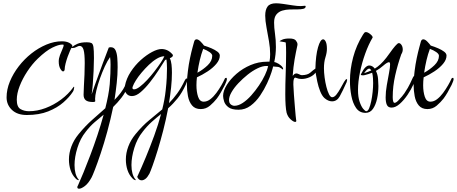

<svg xmlns="http://www.w3.org/2000/svg" viewBox="-20 -679 2777 1167"><path d="M143 20Q85 20 52.5 -11Q20 -42 20 -87Q20 -135 40 -183.5Q60 -232 94 -276Q128 -320 171 -354Q214 -388 262 -408Q310 -428 356 -428Q384 -428 402 -418Q420 -408 420 -398Q420 -395 418 -393Q414 -389 406.5 -372.5Q399 -356 391.5 -335Q384 -314 378.5 -292.5Q373 -271 373 -256Q371 -245 363 -245Q356 -245 346.5 -261.5Q337 -278 337 -306Q337 -324 344.5 -344Q352 -364 359.5 -380.5Q367 -397 367 -404Q367 -408 363.5 -408Q360 -408 357 -408Q336 -408 298 -389.5Q260 -371 209 -322Q175 -289 146 -245Q117 -201 99.5 -156Q82 -111 82 -73Q82 -29 104.5 -16Q127 -3 156 -3Q206 -3 256.5 -22Q307 -41 351.5 -74Q396 -107 426 -149Q427 -151 428 -151.5Q429 -152 429 -152Q431 -152 431 -148Q431 -143 428.5 -134Q426 -125 422 -120Q402 -89 365 -56.5Q328 -24 273 -2Q218 20 143 20Z M461 468Q450 468 450 459Q450 453 454 448Q468 417 487.5 369.5Q507 322 529 264Q551 206 572 143Q593 80 610 18Q583 40 555 64Q527 88 501 122Q468 163 450.5 219.5Q433 276 433 324Q433 382 457 411Q460 414 460 415Q460 415 459.5 415.5Q459 416 458 416Q454 416 448.5 413Q443 410 438 404Q418 383 408.5 353.5Q399 324 399 290Q399 251 414 211Q429 171 458 136Q499 86 541 49Q583 12 620 -21Q630 -60 637 -97Q644 -134 647 -167Q650 -203 651 -232.5Q652 -262 652 -286Q652 -313 649 -332Q633 -310 617 -275Q601 -240 587.5 -202Q574 -164 566 -130.5Q558 -97 558 -78Q558 -74 558.5 -71Q559 -68 559 -65Q559 -59 545 -59Q514 -59 501 -70Q488 -81 488 -103Q488 -124 490 -156.5Q492 -189 493.5 -225.5Q495 -262 495 -295Q495 -352 488 -376Q481 -400 464 -400Q456 -400 445 -393.5Q434 -387 420 -387Q415 -387 413 -390Q414 -388 422.5 -396Q431 -404 451.5 -413Q472 -422 508 -422Q526 -422 535.5 -417.5Q545 -413 548 -393Q551 -373 551 -326Q551 -291 549 -248.5Q547 -206 544 -168Q541 -130 537 -105Q543 -124 554 -155Q565 -186 578.5 -222.5Q592 -259 604.5 -293.5Q617 -328 627 -353Q637 -378 640 -387V-388Q640 -389 640.5 -389Q641 -389 641 -390V-389Q644 -392 653 -392Q674 -392 682.5 -373Q691 -354 693 -326Q695 -298 695 -271Q695 -225 689.5 -174.5Q684 -124 676 -72Q696 -92 713 -114Q730 -136 742 -161Q747 -173 755 -181Q763 -189 767 -189Q769 -189 769 -185Q769 -178 762 -163Q743 -117 718.5 -85.5Q694 -54 668 -29Q652 48 632 121Q612 194 592 253.5Q572 313 557 351.5Q542 390 537 399Q517 436 495.5 452Q474 468 461 468Z M841 417Q823 417 814 396Q840 340 866.5 276Q893 212 917.5 145Q942 78 959 14Q931 36 902 62Q873 88 847 122Q814 163 796.5 219.5Q779 276 779 324Q779 382 803 411Q806 414 806 415Q806 415 805.5 415.5Q805 416 804 416Q800 416 794.5 413Q789 410 784 404Q764 383 754.5 353.5Q745 324 745 290Q745 251 760 211Q775 171 804 136Q846 85 887 51.5Q928 18 966 -14Q981 -73 987 -129Q992 -173 993.5 -206Q995 -239 995 -264Q995 -280 994 -293Q993 -306 992 -317L984 -315Q967 -288 943 -251Q919 -214 891 -178.5Q863 -143 835 -119Q807 -95 782 -95Q761 -95 749 -109.5Q737 -124 737 -143Q737 -148 739 -156Q748 -202 774.5 -242.5Q801 -283 835.5 -314Q870 -345 904 -363Q938 -381 962 -381Q980 -381 996.5 -373.5Q1013 -366 1028 -349Q1031 -346 1031 -342Q1031 -333 1012 -325Q1020 -310 1022.5 -286.5Q1025 -263 1025 -237Q1025 -194 1020 -147Q1015 -100 1007 -52Q1033 -78 1057 -111Q1081 -144 1103 -190Q1109 -202 1114 -202Q1118 -202 1118 -195Q1118 -184 1108.5 -163Q1099 -142 1086 -120Q1073 -98 1060 -82Q1047 -66 1032.5 -50.5Q1018 -35 1002 -21Q989 48 972 114Q955 180 938 235Q921 290 907.5 327.5Q894 365 888 377Q876 399 864 408Q852 417 841 417ZM795 -136Q809 -136 830 -152Q851 -168 874 -192.5Q897 -217 918.5 -245Q940 -273 956.5 -297.5Q973 -322 979 -337Q958 -337 933.5 -322.5Q909 -308 885 -285Q861 -262 840 -237Q819 -212 805.5 -190Q792 -168 788 -156Q785 -149 785 -145Q785 -136 795 -136Z M1200 -16Q1166 -16 1147.5 -38Q1129 -60 1122.5 -94.5Q1116 -129 1116 -164Q1116 -188 1118 -209.5Q1120 -231 1122 -247Q1127 -288 1135 -326Q1143 -364 1150.5 -391Q1158 -418 1160 -426Q1164 -440 1175 -440Q1186 -440 1200 -425.5Q1214 -411 1220 -402Q1243 -395 1265 -385.5Q1287 -376 1301.5 -365Q1316 -354 1316 -341Q1316 -316 1295 -291Q1274 -266 1242 -245Q1210 -224 1177 -209Q1174 -185 1174 -161Q1174 -121 1184 -91Q1194 -61 1218 -61Q1239 -61 1258.5 -76Q1278 -91 1295 -114Q1312 -137 1325.5 -160.5Q1339 -184 1346 -200Q1348 -206 1355 -206Q1359 -206 1359 -197.5Q1359 -189 1347 -163Q1335 -139 1322.5 -117.5Q1310 -96 1298 -80Q1281 -58 1256.5 -37Q1232 -16 1200 -16ZM1180 -237Q1215 -256 1242.5 -282.5Q1270 -309 1270 -340Q1270 -351 1253.5 -362.5Q1237 -374 1215 -382Q1203 -350 1194.5 -314Q1186 -278 1180 -237Z M1430 -12Q1388 -12 1368 -27.5Q1348 -43 1342 -63Q1336 -83 1336 -96Q1336 -126 1358 -162Q1380 -198 1417.5 -230.5Q1455 -263 1503 -283.5Q1551 -304 1603 -304H1618Q1620 -315 1621 -326.5Q1622 -338 1622 -350Q1622 -387 1615 -427.5Q1608 -468 1600 -511Q1596 -532 1594 -550.5Q1592 -569 1592 -584Q1592 -620 1606.5 -639.5Q1621 -659 1658 -659Q1675 -659 1702.5 -655Q1730 -651 1758.5 -646.5Q1787 -642 1807 -642Q1816 -642 1822 -643Q1828 -644 1832 -644Q1838 -644 1838 -641Q1838 -629 1824 -625.5Q1810 -622 1788.5 -622Q1767 -622 1742 -621.5Q1717 -621 1695.5 -614.5Q1674 -608 1660 -591Q1646 -574 1646 -542Q1646 -511 1651.5 -473.5Q1657 -436 1657 -393Q1657 -371 1654.5 -348Q1652 -325 1647 -302L1658 -299Q1675 -292 1688 -280.5Q1701 -269 1701 -259Q1701 -257 1699 -257Q1697 -257 1693 -261Q1680 -271 1668.5 -272.5Q1657 -274 1640 -275Q1639 -268 1630 -239.5Q1621 -211 1603.5 -173Q1586 -135 1561 -98Q1536 -61 1503 -36.5Q1470 -12 1430 -12ZM1405 -36Q1429 -36 1455.5 -53.5Q1482 -71 1507 -99Q1532 -127 1554 -159.5Q1576 -192 1590.5 -223Q1605 -254 1610 -277Q1606 -278 1599 -278Q1575 -278 1545 -263.5Q1515 -249 1485 -225Q1455 -201 1429 -173.5Q1403 -146 1387.5 -119Q1372 -92 1372 -71Q1372 -45 1396 -37Q1399 -36 1405 -36Z M1774 62Q1764 62 1746.5 46.5Q1729 31 1722 6Q1718 -11 1716 -40Q1714 -69 1714 -105Q1714 -165 1716.5 -234Q1719 -303 1719 -358Q1719 -376 1718.5 -392Q1718 -408 1717 -420Q1715 -422 1705.5 -423.5Q1696 -425 1687.5 -426.5Q1679 -428 1679 -428Q1679 -430 1694.5 -437.5Q1710 -445 1739 -445Q1769 -445 1778.5 -432.5Q1788 -420 1788 -411Q1788 -409 1788 -406Q1788 -403 1787 -401Q1778 -360 1770.5 -317Q1763 -274 1759 -218Q1763 -221 1766 -225.5Q1769 -230 1777 -232Q1786 -234 1797 -228Q1808 -222 1815 -222Q1850 -223 1866 -237.5Q1882 -252 1897 -262Q1899 -343 1913 -391.5Q1927 -440 1944 -440Q1953 -440 1960 -425.5Q1967 -411 1967 -382Q1967 -359 1958 -330.5Q1949 -302 1949 -264Q1949 -239 1953 -208.5Q1957 -178 1964 -150.5Q1971 -123 1980 -105.5Q1989 -88 1999 -88Q2012 -88 2025 -104.5Q2038 -121 2050 -143Q2062 -165 2071.5 -181.5Q2081 -198 2087 -198Q2090 -198 2090 -193Q2090 -189 2087 -180Q2062 -124 2045 -93.5Q2028 -63 1998 -63Q1975 -63 1952 -83Q1937 -97 1926 -124.5Q1915 -152 1908.5 -183Q1902 -214 1898 -238Q1888 -222 1863.5 -210.5Q1839 -199 1813 -199Q1796 -199 1782 -205Q1772 -210 1768 -202.5Q1764 -195 1763.5 -183.5Q1763 -172 1763 -165Q1764 -139 1766.5 -103.5Q1769 -68 1772 -34Q1775 0 1777 24Q1779 48 1780 50Q1781 52 1781 55Q1781 62 1774 62Z M2202 7Q2165 7 2144.5 -22.5Q2124 -52 2115.5 -97Q2107 -142 2107 -187Q2107 -258 2126.5 -331Q2146 -404 2186 -468Q2191 -476 2194.5 -480Q2198 -484 2204 -484Q2215 -484 2230 -472Q2245 -460 2245 -452V-451Q2220 -409 2200 -353.5Q2180 -298 2168 -240Q2156 -182 2156 -132Q2156 -89 2166 -60Q2176 -31 2188 -17Q2200 -3 2206 -3Q2216 -3 2223.5 -20.5Q2231 -38 2236.5 -64.5Q2242 -91 2245 -120.5Q2248 -150 2248 -174Q2248 -185 2247 -203.5Q2246 -222 2242 -237Q2232 -233 2221.5 -229.5Q2211 -226 2199 -223Q2195 -222 2191.5 -221.5Q2188 -221 2185 -221Q2173 -221 2173 -226Q2173 -226 2173 -226.5Q2173 -227 2174 -227V-228Q2188 -257 2200.5 -269Q2213 -281 2224 -281Q2235 -281 2243.5 -275.5Q2252 -270 2258 -262Q2293 -283 2328 -328Q2337 -339 2352 -360.5Q2367 -382 2382 -399.5Q2397 -417 2404 -417Q2413 -417 2420.5 -405.5Q2428 -394 2428 -378Q2428 -363 2419 -349Q2397 -287 2382 -220.5Q2367 -154 2367 -89Q2367 -74 2369.5 -64Q2372 -54 2378 -54Q2387 -54 2399.5 -66.5Q2412 -79 2423.5 -93Q2435 -107 2438 -112Q2462 -148 2473 -172Q2484 -196 2489.5 -207.5Q2495 -219 2502 -219Q2506 -219 2506 -212Q2506 -196 2492.5 -165.5Q2479 -135 2457 -102.5Q2435 -70 2409.5 -47.5Q2384 -25 2360 -25Q2339 -25 2331.5 -41.5Q2324 -58 2324 -87Q2324 -121 2331 -161Q2338 -201 2344.5 -235.5Q2351 -270 2351 -287Q2351 -301 2344 -301Q2339 -301 2330 -295.5Q2321 -290 2312 -282Q2288 -261 2265 -248Q2276 -226 2278 -198Q2280 -170 2280 -156Q2280 -117 2272 -79.5Q2264 -42 2247 -17.5Q2230 7 2202 7ZM2193 -234 2218 -243 2237 -251Q2230 -262 2224 -262Q2212 -262 2193 -234Z M2578 -16Q2544 -16 2525.5 -38Q2507 -60 2500.5 -94.5Q2494 -129 2494 -164Q2494 -188 2496 -209.5Q2498 -231 2500 -247Q2505 -288 2513 -326Q2521 -364 2528.5 -391Q2536 -418 2538 -426Q2542 -440 2553 -440Q2564 -440 2578 -425.5Q2592 -411 2598 -402Q2621 -395 2643 -385.5Q2665 -376 2679.5 -365Q2694 -354 2694 -341Q2694 -316 2673 -291Q2652 -266 2620 -245Q2588 -224 2555 -209Q2552 -185 2552 -161Q2552 -121 2562 -91Q2572 -61 2596 -61Q2617 -61 2636.5 -76Q2656 -91 2673 -114Q2690 -137 2703.5 -160.5Q2717 -184 2724 -200Q2726 -206 2733 -206Q2737 -206 2737 -197.5Q2737 -189 2725 -163Q2713 -139 2700.5 -117.5Q2688 -96 2676 -80Q2659 -58 2634.5 -37Q2610 -16 2578 -16ZM2558 -237Q2593 -256 2620.5 -282.5Q2648 -309 2648 -340Q2648 -351 2631.5 -362.5Q2615 -374 2593 -382Q2581 -350 2572.5 -314Q2564 -278 2558 -237Z"/></svg>

Font: Comforter
Style: Regular
Weight: 400
Designer: Robert E. Leuschke
Foundry: Robert E. Leuschke
Version: Version 1.013; ttfautohint (v1.8.3)